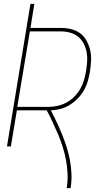

<svg xmlns="http://www.w3.org/2000/svg" viewBox="-20 -755 540 990"><path d="M324 215Q330 178 328.5 142Q327 106 320.5 71Q314 36 303.5 3Q293 -30 279.5 -62Q266 -94 251.5 -125Q237 -156 221 -186H67L36 0H16L137 -735H157L137 -611H295Q322 -611 348 -604.5Q374 -598 394.5 -582.5Q415 -567 427 -544Q439 -521 445 -495.5Q451 -470 449.5 -442.5Q448 -415 444 -387Q440 -363 433 -338Q426 -313 413 -290Q400 -267 381 -247.5Q362 -228 339.5 -214Q317 -200 292 -193.5Q267 -187 242 -186Q258 -156 272.5 -125Q287 -94 300 -62Q313 -30 323.5 3Q334 36 340.5 71Q347 106 348.5 142Q350 178 344 215ZM69 -204H231Q254 -204 278 -209.5Q302 -215 324 -227Q346 -239 364 -257.5Q382 -276 394.5 -298Q407 -320 413.5 -343.5Q420 -367 424 -390Q428 -415 429.5 -439.5Q431 -464 426.5 -487Q422 -510 411 -531Q400 -552 382.5 -566Q365 -580 342 -586.5Q319 -593 295 -593H134Z"/></svg>

Font: Iosevka Term Curly Thin
Style: Italic
Weight: 100
Italic angle: -9°
Designer: Belleve Invis
Foundry: Belleve Invis
Version: Version 32.3.0